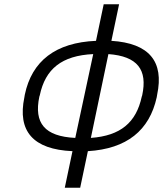

<svg xmlns="http://www.w3.org/2000/svg" viewBox="-20 -699 763 898"><path d="M96 -256 94 -244C61 -86 134 0 319 8L283 179H355L391 8C573 -3 679 -89 713 -244L715 -256C748 -411 678 -497 501 -508L537 -679H465L429 -508C240 -500 129 -414 96 -256ZM164 -247 166 -253C192 -377 269 -439 416 -446L332 -54C189 -61 138 -123 164 -247ZM405 -54 487 -446C623 -436 671 -373 645 -253L643 -247C617 -126 544 -64 405 -54Z"/></svg>

Font: LT Wave Text Light Italic
Style: Regular
Weight: 300
Designer: Daniel Lyons
Version: Version 2.5 (Glyphs App)